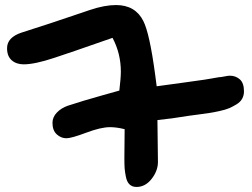

<svg xmlns="http://www.w3.org/2000/svg" viewBox="-20 -718 1000 761"><path d="M440 -698Q516 -698 548 -635Q573 -586 595 -422Q597 -409 601 -376Q619 -379 710.5 -391Q802 -403 848 -412Q855 -412 869.5 -415Q884 -418 891 -418Q914 -418 930.5 -403.5Q947 -389 947 -356Q947 -340 940 -327Q933 -314 917.5 -304.5Q902 -295 888 -289Q874 -283 848.5 -277.5Q823 -272 808.5 -270Q794 -268 765.5 -264Q737 -260 728 -259Q675 -250 604 -242Q604 -212 605 -158Q606 -104 606 -76Q606 -41 581 -9Q556 23 521 23Q504 23 493.5 13Q483 3 479 -17Q475 -37 474 -51Q473 -65 473 -89V-96Q473 -114 473.5 -150.5Q474 -187 474 -206Q442 -214 416 -214Q380 -214 321.5 -192Q263 -170 243 -170Q222 -170 205 -185.5Q188 -201 188 -231Q188 -254 205.5 -272Q223 -290 249 -299Q279 -309 312.5 -319Q346 -329 387 -340.5Q428 -352 453 -359Q459 -409 459 -434Q459 -506 426 -568Q240 -503 196 -489Q118 -463 74 -463Q45 -463 26.5 -479Q8 -495 8 -527Q8 -570 66 -589Q156 -617 338 -679Q395 -698 440 -698Z"/></svg>

Font: Because We Learn
Style: Regular
Weight: 400
Designer: Liz Wetzel, Aaron Williamson, Russ McMullin
Foundry: Red Hat
Version: Version 1.000